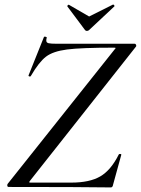

<svg xmlns="http://www.w3.org/2000/svg" viewBox="-20 -816 615 838"><path d="M17 0Q13 0 12 -4.5Q11 -9 13 -13L480 -600Q485 -605 484.5 -606.5Q484 -608 478 -608Q334 -608 272.5 -600Q211 -592 180.5 -568.5Q150 -545 115 -485Q113 -481 108 -482.5Q103 -484 105 -488L172 -655Q173 -656 176 -656Q179 -656 182 -654.5Q185 -653 184 -651Q182 -646 182 -639Q182 -630 191.5 -627.5Q201 -625 229 -625H568Q572 -625 574 -620Q576 -615 573 -612L111 -27Q107 -22 107.5 -20.5Q108 -19 113 -19H291Q371 -19 417.5 -46Q464 -73 498 -141Q500 -145 505.5 -144Q511 -143 509 -139L473 -8Q473 -5 470.5 -1.5Q468 2 464 2Q327 0 17 0ZM274 -789Q274 -792 276.5 -794Q279 -796 281 -795L369 -744L473 -796Q475 -797 478 -793.5Q481 -790 479 -788L369 -685Q365 -681 359 -681Q354 -681 351 -685L274 -788Z"/></svg>

Font: Cormorant Infant Medium
Style: Italic
Weight: 500
Italic angle: -10°
Designer: Christian Thalmann (Catharsis Fonts)
Foundry: Catharsis Fonts
Version: Version 4.000